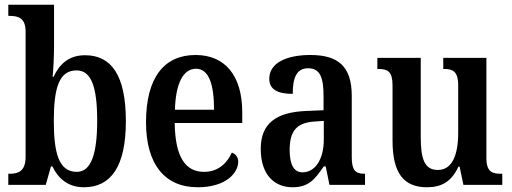

<svg xmlns="http://www.w3.org/2000/svg" viewBox="-20 -780 2161 810"><path d="M334 10C447 10 511 -76 511 -269C511 -462 450 -547 339 -547C271 -547 231 -510 206 -456H202C205 -485 208 -546 208 -582V-760H15V-713H20C58 -713 88 -704 88 -646V-118C88 -56 55 -47 21 -47H15V0H173L195 -78H201C226 -26 268 10 334 10ZM304 -55C229 -55 207 -132 207 -270C207 -411 230 -483 303 -483C365 -483 390 -414 390 -271C390 -132 365 -55 304 -55Z M814 10C934 10 985 -51 985 -98C985 -118 973 -131 958 -136C938 -92 901 -55 841 -55C761 -55 719 -119 717 -261H1002V-306C1002 -464 927 -548 805 -548C672 -548 596 -452 596 -264C596 -91 672 10 814 10ZM883 -317H718C721 -428 753 -490 807 -490C862 -490 883 -422 883 -317Z M1214 10C1282 10 1308 -23 1346 -78H1354L1370 0H1520V-47H1517C1478 -47 1464 -63 1464 -118V-375C1464 -502 1405 -548 1289 -548C1190 -548 1116 -515 1116 -448C1116 -404 1149 -384 1215 -384C1215 -450 1230 -492 1280 -492C1333 -492 1345 -448 1345 -373V-315L1274 -312C1144 -307 1080 -259 1080 -152C1080 -41 1139 10 1214 10ZM1256 -53C1219 -53 1202 -87 1202 -147C1202 -222 1227 -261 1303 -267L1346 -270V-191C1346 -110 1311 -53 1256 -53Z M1781 10C1841 10 1884 -12 1914 -77H1919L1935 0H2099V-47H2093C2058 -47 2032 -54 2032 -113V-536H1850V-489H1854C1888 -489 1913 -481 1913 -420V-221C1913 -126 1888 -63 1827 -63C1770 -63 1755 -111 1755 -202V-536H1572V-489H1576C1616 -489 1636 -478 1636 -420V-187C1636 -51 1682 10 1781 10Z"/></svg>

Font: Noto Serif Devanagari Condensed SemiBold
Style: Regular
Weight: 600
Width: 3
Designer: Universal Thirst, Indian Type Foundry and the Monotype Design Team
Foundry: Monotype Imaging Inc.
Version: Version 2.004